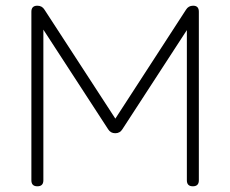

<svg xmlns="http://www.w3.org/2000/svg" viewBox="-20 -653 807 673"><path d="M111 0Q90 0 90 -21V-612Q90 -633 111 -633Q127.5 -633 136 -619L389 -230L379 -229L632 -619Q640.5 -633 657 -633Q677 -633 677 -612V-21Q677 0 656 0Q635 0 635 -21V-570L647 -566L409 -200Q400.5 -186 384 -186Q367.5 -186 359 -200L121 -566L132 -561V-21Q132 0 111 0Z"/></svg>

Font: Jura Light Light
Style: Regular
Weight: 300
Version: Version 5.106